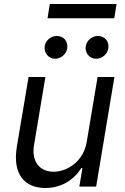

<svg xmlns="http://www.w3.org/2000/svg" viewBox="-20 -929 621 956"><path d="M411.9 -223C394.9 -120.7 309.7 -73.9 247.2 -73.9C177.6 -73.9 136.4 -125 149.1 -204.5L206 -545.5H122.2L63.9 -198.9C41.2 -59.7 103.7 7.1 206 7.1C288.4 7.1 350.9 -36.9 384.9 -92.3H390.6L375 0H458.8L549.7 -545.5H465.9ZM202.4 -698.9C197.8 -666.2 222.3 -636.4 253.6 -636.4C284.8 -636.4 310.4 -660.5 314.6 -687.5C320.3 -723 297.6 -750 262.1 -750C235.1 -750 206.7 -728.7 202.4 -698.9ZM216.6 -838.1H549L560.4 -909.1H228ZM407 -698.9C401.3 -664.8 426.8 -636.4 458.1 -636.4C489.3 -636.4 514.9 -660.5 519.2 -687.5C524.9 -723 502.1 -750 466.6 -750C439.6 -750 411.9 -728.7 407 -698.9Z"/></svg>

Font: Margiela Sans
Style: Italic
Weight: 400
Italic angle: -9.39999°
Designer: Stefan Endress, Andreas Faust
Version: Version 1.100;FEAKit 1.0